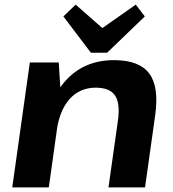

<svg xmlns="http://www.w3.org/2000/svg" viewBox="-20 -810 748 830"><path d="M490 -290Q500 -364 477 -397.5Q454 -431 394 -431Q325 -431 281 -382Q237 -333 224 -240L156 -159L167 -228Q190 -384 269 -467Q348 -550 473 -550Q582 -550 625 -492.5Q668 -435 651 -313L607 0H449ZM109 -540H234L244 -378L191 0H33ZM606 -739 443 -582H373L254 -739L307 -790L462 -654H373L567 -790Z"/></svg>

Font: Pathway Extreme 28pt
Style: Bold Italic
Weight: 700
Italic angle: -8°
Designer: Eduardo Rodriguez Tunni
Foundry: Eduardo Rodriguez Tunni
Version: Version 1.001;gftools[0.9.26]